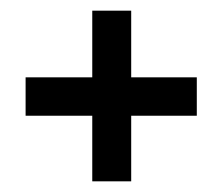

<svg xmlns="http://www.w3.org/2000/svg" viewBox="-20 -550 420 360"><path d="M226 -530H153V-405H28V-333H153V-210H226V-333H349V-405H226Z"/></svg>

Font: Advent Pro Medium
Style: Regular
Weight: 500
Designer: VivaRado, Andreas Kalpakidis
Foundry: VivaRado, Andreas Kalpakidis
Version: Version 3.000